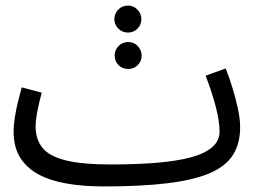

<svg xmlns="http://www.w3.org/2000/svg" viewBox="-20 -649 935 690"><path d="M353 21 379 -58Q471 -58 543 -64Q615 -70 665.5 -83.5Q716 -97 742.5 -120Q769 -143 769 -176Q769 -214 755 -267Q741 -320 719 -377L791 -403Q804 -371 815.5 -333Q827 -295 835 -258.5Q843 -222 843 -192Q843 -133 817 -92Q791 -51 733.5 -26.5Q676 -2 582 9.5Q488 21 353 21ZM353 21Q279 21 219 10.5Q159 0 117 -23Q75 -46 52 -83.5Q29 -121 29 -175Q29 -201 33.5 -228.5Q38 -256 44.5 -283Q51 -310 58 -335L130 -316Q126 -302 121 -280.5Q116 -259 112 -236.5Q108 -214 108 -195Q108 -149 132 -118.5Q156 -88 215 -73Q274 -58 379 -58L399 -11ZM441 -401Q420 -401 406 -415Q392 -429 392 -449Q392 -469 406 -483.5Q420 -498 441 -498Q461 -498 475 -483.5Q489 -469 489 -449Q489 -429 475 -415Q461 -401 441 -401ZM440 -532Q419 -532 405 -546.5Q391 -561 391 -580Q391 -600 405 -614.5Q419 -629 440 -629Q460 -629 474 -614.5Q488 -600 488 -580Q488 -560 474 -546Q460 -532 440 -532Z"/></svg>

Font: Noto Sans Arabic SemiCondensed
Style: Regular
Weight: 400
Width: 4
Designer: Monotype Design Team, Nadine Chahine, Nizar Qandah and Khaled Hosny
Foundry: Monotype Imaging Inc.
Version: Version 2.012